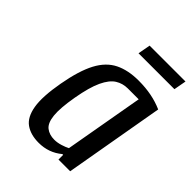

<svg xmlns="http://www.w3.org/2000/svg" viewBox="-193 -759 870 870"><g transform="rotate(45 242.0 -323.5)"><path d="M208 10Q156 10 123 -13.5Q90 -37 80.5 -93.5Q71 -150 89 -250Q107 -350 137 -406.5Q167 -463 214.5 -486.5Q262 -510 329 -510Q374 -510 412 -502.5Q450 -495 484 -480L400 0H325V-30H320Q272 10 208 10ZM248 -50Q267 -50 288 -56.5Q309 -63 322 -70L389 -450H319Q287 -450 260.5 -433.5Q234 -417 213.5 -373.5Q193 -330 179 -250Q165 -170 169.5 -126.5Q174 -83 195 -66.5Q216 -50 248 -50ZM241 -597 252 -657H482L471 -597Z"/></g></svg>

Font: Cuprum
Style: Italic
Weight: 400
Italic angle: -10°
Designer: Jovanny Lemonad
Foundry: Jovanny Lemonad
Version: Version 3.000